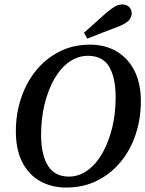

<svg xmlns="http://www.w3.org/2000/svg" viewBox="-20 -825 651 860"><path d="M277 15Q210 15 159 -14Q108 -43 79.5 -99Q51 -155 51 -237Q51 -314 74 -384Q97 -454 140.5 -508Q184 -562 245.5 -593.5Q307 -625 383 -625Q452 -625 503.5 -594Q555 -563 583 -506.5Q611 -450 611 -372Q611 -294 588 -224Q565 -154 521 -100.5Q477 -47 415.5 -16Q354 15 277 15ZM289 -34Q333 -34 371.5 -61.5Q410 -89 438 -138Q466 -187 482 -251Q498 -315 498 -389Q498 -477 469 -526Q440 -575 374 -575Q329 -575 290.5 -548Q252 -521 224 -472.5Q196 -424 180 -359.5Q164 -295 164 -222Q164 -134 194 -84Q224 -34 289 -34ZM356 -678Q382 -701 408 -724.5Q434 -748 460 -771Q484 -790 497.5 -797.5Q511 -805 529 -805Q547 -805 558.5 -793.5Q570 -782 570 -766Q570 -752 560.5 -738Q551 -724 518 -709Q480 -695 443.5 -680.5Q407 -666 371 -652Z"/></svg>

Font: Lisu Bosa ExtraBold
Style: Italic
Weight: 800
Italic angle: -19°
Designer: David Morse, Annie Olsen, Victor Gaultney, Frank Grießhammer (Latin)
Foundry: SIL International
Version: Version 2.000